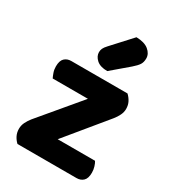

<svg xmlns="http://www.w3.org/2000/svg" viewBox="-180 -837 839 935"><g transform="rotate(30 239.5 -370.0)"><path d="M67 0Q53 -13 44.5 -30Q36 -47 36 -68Q36 -87 44.5 -104.5Q53 -122 66 -138L254 -362H56Q51 -372 45.5 -387.5Q40 -403 40 -421Q40 -453 54.5 -467Q69 -481 92 -481H408Q422 -468 431 -451Q440 -434 440 -412Q440 -394 431.5 -376.5Q423 -359 410 -343L225 -118H435Q441 -109 446 -93Q451 -77 451 -60Q451 -28 436.5 -14Q422 0 399 0ZM309 -740Q355 -739 378.5 -719.5Q402 -700 402 -674Q402 -653 393 -639Q384 -625 362 -606L268 -526Q228 -526 207.5 -544.5Q187 -563 187 -586Q187 -597 191.5 -607Q196 -617 209 -631Z"/></g></svg>

Font: Baloo Bhai 2
Style: Bold
Weight: 700
Designer: Supriya Tembe, Noopur Datye and Ek Type
Foundry: Ek Type
Version: Version 1.640;PS 1.000;hotconv 16.6.51;makeotf.lib2.5.65220;